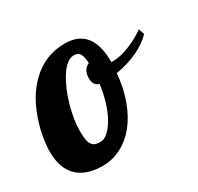

<svg xmlns="http://www.w3.org/2000/svg" viewBox="-131 -646 810 787"><g transform="rotate(-30 274.0 -252.5)"><path d="M31.2 -32.2Q-14.2 -72.3 -14.2 -153.8Q-14.2 -184.6 -7.8 -221.9Q-1.5 -259.3 11.7 -297.4Q42 -388.2 98.1 -442.4Q166 -508.8 259.8 -508.8Q388.2 -508.8 388.2 -349.1V-348.1Q391.1 -347.2 393.1 -347.2H398.9Q432.1 -347.2 477.5 -365.7Q517.6 -382.3 553.2 -407.2L562 -379.9Q532.7 -349.1 486.6 -327.6Q440.4 -306.2 384.8 -296.9Q378.9 -229 358.4 -173.1Q337.9 -117.2 305.7 -77.1Q273.9 -38.1 232.9 -17.1Q191.9 3.9 146 3.9Q71.8 3.9 31.2 -32.2ZM256.3 -146Q272.5 -174.3 284.2 -212.4Q295.9 -250.5 301.8 -293.9Q287.1 -297.9 281 -308.6Q274.9 -319.3 274.9 -335.9Q274.9 -356.4 283.2 -370.1Q291.5 -383.8 306.2 -390.1Q304.2 -421.9 295.9 -435.5Q291.5 -442.4 284.9 -445.3Q278.3 -448.2 268.1 -448.2Q234.4 -448.2 202.1 -397.5Q172.4 -351.6 153.3 -284.2Q134.8 -218.3 134.8 -167Q134.8 -142.1 137.5 -126.5Q140.1 -110.8 146.5 -102.1Q152.3 -93.3 161.6 -89.6Q170.9 -85.9 186 -85.9Q203.6 -85.9 221.9 -101.8Q240.2 -117.7 256.3 -146Z"/></g></svg>

Font: Pattaya
Style: Regular
Weight: 400
Designer: Pablo Impallari / Thai characters Designed by Thanarat Vachiruckul and Suppakit Chalermlarp
Foundry: Pablo Impallari
Version: Version 1.007;September 16, 2023;FontCreator 15.0.0.2934 64-